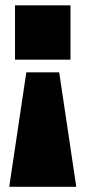

<svg xmlns="http://www.w3.org/2000/svg" viewBox="-20 -530 325 730"><path d="M37.1 -303.2V-509.8H248V-303.2ZM15.1 180.2 80.1 -254.9H205.1L270 180.2Z"/></svg>

Font: Mulish ExtraBlack
Style: Regular
Weight: 1000
Designer: Vernon Adams
Foundry: Vernon Adams
Version: Version 3.603; ttfautohint (v1.8.3)